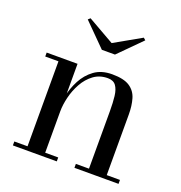

<svg xmlns="http://www.w3.org/2000/svg" viewBox="-124 -787 844 894"><g transform="rotate(20 298.0 -340.0)"><path d="M189.5 -460V-19.5H254V0H36.5V-19.5H102V-440.5H36.5V-460ZM494.5 -319.5V-19.5H560V0H341.5V-19.5H406.5V-304.5Q406.5 -346.5 402.8 -378.2Q399 -410 386 -427.8Q373 -445.5 345.5 -445.5Q305 -445.5 275.5 -423.5Q246 -401.5 227 -367.2Q208 -333 198.8 -295Q189.5 -257 189.5 -224.5L177 -222Q177 -255 185.8 -297.2Q194.5 -339.5 215 -378.8Q235.5 -418 270.5 -443.8Q305.5 -469.5 358.5 -469.5Q416.5 -469.5 445.5 -450.2Q474.5 -431 484.5 -397Q494.5 -363 494.5 -319.5ZM273.5 -560 163.5 -670.5 174 -680 305.5 -605 438 -680 448.5 -670.5 338.5 -560Z"/></g></svg>

Font: Bodoni Moda
Style: Regular
Weight: 400
Designer: Owen Earl
Foundry: indestructible type
Version: Version 2.005